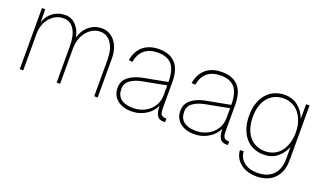

<svg xmlns="http://www.w3.org/2000/svg" viewBox="-71 -972 2633 1565"><g transform="rotate(20 1245.5 -190.0)"><path d="M85 0V-530H113L115 -415Q122 -442 137.5 -465.5Q153 -489 175.5 -506Q198 -523 226.5 -532.5Q255 -542 286 -542Q338 -542 376 -503.5Q414 -465 428 -399Q445 -465 492.5 -503.5Q540 -542 603 -542Q638 -542 667 -527Q696 -512 717 -485Q738 -458 749.5 -420.5Q761 -383 761 -338V0H731V-314Q731 -406 695.5 -459Q660 -512 599 -512Q565 -512 535 -496Q505 -480 482.5 -452.5Q460 -425 447.5 -388Q435 -351 435 -308V0H405V-317Q405 -408 372.5 -460Q340 -512 280 -512Q245 -512 215 -497Q185 -482 162.5 -455.5Q140 -429 127.5 -393.5Q115 -358 115 -317V0Z M1056 12Q979 12 932.5 -26.5Q886 -65 886 -130Q886 -190 931 -226Q976 -262 1047 -276L1260 -316Q1260 -420 1220.5 -466Q1181 -512 1100 -512Q1026 -512 982.5 -475.5Q939 -439 928 -370L895 -373Q909 -454 961 -498Q1013 -542 1100 -542Q1192 -542 1241 -489Q1290 -436 1290 -326V-100Q1290 -57 1302 -43.5Q1314 -30 1340 -30H1346V0Q1341 1 1338 1Q1335 1 1331 1Q1315 1 1302 -3.5Q1289 -8 1279.5 -20Q1270 -32 1264.5 -53Q1259 -74 1258 -108Q1247 -84 1227.5 -62Q1208 -40 1182 -23.5Q1156 -7 1124 2.5Q1092 12 1056 12ZM1058 -18Q1102 -18 1139 -32Q1176 -46 1203 -71Q1230 -96 1245 -130Q1260 -164 1260 -204V-287L1056 -248Q993 -236 955.5 -208Q918 -180 918 -132Q918 -76 954 -47Q990 -18 1058 -18Z M1601 12Q1524 12 1477.5 -26.5Q1431 -65 1431 -130Q1431 -190 1476 -226Q1521 -262 1592 -276L1805 -316Q1805 -420 1765.5 -466Q1726 -512 1645 -512Q1571 -512 1527.5 -475.5Q1484 -439 1473 -370L1440 -373Q1454 -454 1506 -498Q1558 -542 1645 -542Q1737 -542 1786 -489Q1835 -436 1835 -326V-100Q1835 -57 1847 -43.5Q1859 -30 1885 -30H1891V0Q1886 1 1883 1Q1880 1 1876 1Q1860 1 1847 -3.5Q1834 -8 1824.5 -20Q1815 -32 1809.5 -53Q1804 -74 1803 -108Q1792 -84 1772.5 -62Q1753 -40 1727 -23.5Q1701 -7 1669 2.5Q1637 12 1601 12ZM1603 -18Q1647 -18 1684 -32Q1721 -46 1748 -71Q1775 -96 1790 -130Q1805 -164 1805 -204V-287L1601 -248Q1538 -236 1500.5 -208Q1463 -180 1463 -132Q1463 -76 1499 -47Q1535 -18 1603 -18Z M2193 162Q2151 162 2116 150.5Q2081 139 2055 118Q2029 97 2014 68.5Q1999 40 1997 6L2029 4Q2032 61 2075.5 96.5Q2119 132 2193 132Q2280 132 2328 83Q2376 34 2376 -57V-159Q2352 -99 2305 -62Q2258 -25 2190 -25Q2140 -25 2099.5 -43Q2059 -61 2030.5 -95Q2002 -129 1986.5 -177Q1971 -225 1971 -285Q1971 -344 1986.5 -391Q2002 -438 2030.5 -472Q2059 -506 2099.5 -524Q2140 -542 2190 -542Q2259 -542 2307 -502Q2355 -462 2376 -402V-530H2406V-55Q2406 47 2349.5 104.5Q2293 162 2193 162ZM2190 -55Q2232 -55 2266.5 -71Q2301 -87 2325 -117Q2349 -147 2362.5 -189.5Q2376 -232 2376 -285Q2376 -334 2362.5 -375.5Q2349 -417 2325 -447.5Q2301 -478 2266.5 -495Q2232 -512 2190 -512Q2147 -512 2112.5 -496Q2078 -480 2053.5 -450.5Q2029 -421 2016 -379Q2003 -337 2003 -285Q2003 -232 2016 -189.5Q2029 -147 2053.5 -117Q2078 -87 2112.5 -71Q2147 -55 2190 -55Z"/></g></svg>

Font: Geist Thin
Style: Regular
Weight: 400
Designer: Basement.studio, Andrés Briganti, Mateo Zaragoza
Foundry: Basement.studio, Vercel, Andrés Briganti, Guido Ferreyra, Mateo Zaragoza
Version: Version 1.401